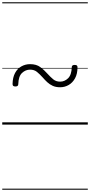

<svg xmlns="http://www.w3.org/2000/svg" viewBox="-20 -1111 803 1712"><path d="M516 -333Q478 -333 450.5 -345.5Q423 -358 401.5 -378Q380 -398 361 -420Q334 -450 309.5 -470Q285 -490 248 -490Q208 -490 176.5 -460.5Q145 -431 143 -361Q143 -340 118 -340Q104 -340 98 -345Q92 -350 92 -362Q93 -421 114.5 -460.5Q136 -500 171.5 -519.5Q207 -539 248 -539Q304 -539 339 -513Q374 -487 403 -454Q430 -424 455 -403.5Q480 -383 516 -383Q556 -383 587 -413Q618 -443 620 -512Q620 -532 645 -532Q659 -532 665 -527.5Q671 -523 671 -511Q671 -452 649 -412.5Q627 -373 592 -353Q557 -333 516 -333ZM0 571H763V581H0ZM0 -20H763V0H0ZM0 -505H763V-500H0ZM0 -1091H763V-1081H0Z"/></svg>

Font: Playwrite PT Guides
Style: Regular
Weight: 400
Designer: Veronika Burian, José Scaglione
Foundry: TypeTogether
Version: Version 1.003